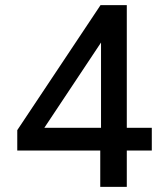

<svg xmlns="http://www.w3.org/2000/svg" viewBox="-20 -725 640 745"><path d="M369 0V-141H47V-220L370 -705H472V-229H569V-141H472V0ZM372 -229V-575H382L138 -208L132 -229Z"/></svg>

Font: Nunito Sans 9pt SemiBold
Style: Regular
Weight: 600
Version: Version 3.101;gftools[0.9.27]